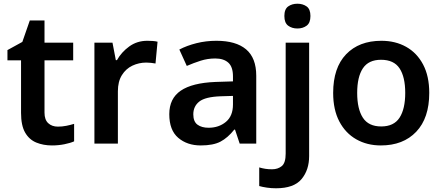

<svg xmlns="http://www.w3.org/2000/svg" viewBox="-20 -771 2374 1031"><path d="M291 -91Q314 -91 336.5 -95.5Q359 -100 378 -106V-12Q358 -3 326 3.5Q294 10 259 10Q213 10 175 -5.5Q137 -21 115 -59Q93 -97 93 -165V-447H20V-502L100 -546L140 -661H219V-542H373V-447H219V-166Q219 -128 239 -109.5Q259 -91 291 -91Z M771 -552Q784 -552 799.5 -551Q815 -550 826 -547L815 -430Q805 -432 791 -433.5Q777 -435 766 -435Q726 -435 691 -418.5Q656 -402 634.5 -367.5Q613 -333 613 -281V0H487V-542H584L602 -448H608Q632 -491 674 -521.5Q716 -552 771 -552Z M1142 -552Q1247 -552 1301.5 -506Q1356 -460 1356 -364V0H1267L1242 -75H1238Q1203 -31 1164 -10.5Q1125 10 1058 10Q985 10 937 -31Q889 -72 889 -158Q889 -242 950.5 -284Q1012 -326 1137 -331L1231 -334V-361Q1231 -412 1206 -434.5Q1181 -457 1136 -457Q1095 -457 1057.5 -445Q1020 -433 983 -417L943 -505Q983 -526 1034.5 -539Q1086 -552 1142 -552ZM1165 -254Q1082 -251 1050 -225.5Q1018 -200 1018 -157Q1018 -118 1040.5 -101.5Q1063 -85 1100 -85Q1155 -85 1193 -116.5Q1231 -148 1231 -210V-256Z M1507 -685Q1507 -722 1527.5 -736.5Q1548 -751 1577 -751Q1606 -751 1626.5 -736.5Q1647 -722 1647 -685Q1647 -648 1626.5 -633Q1606 -618 1577 -618Q1548 -618 1527.5 -633Q1507 -648 1507 -685ZM1462 240Q1437 240 1413 236.5Q1389 233 1372 228V128Q1389 133 1405 135.5Q1421 138 1441 138Q1472 138 1493 121Q1514 104 1514 54V-542H1640V67Q1640 142 1599 191Q1558 240 1462 240Z M2285 -272Q2285 -137 2215 -63.5Q2145 10 2025 10Q1951 10 1893 -23Q1835 -56 1802 -119Q1769 -182 1769 -272Q1769 -407 1838.5 -479.5Q1908 -552 2028 -552Q2103 -552 2161 -519.5Q2219 -487 2252 -424.5Q2285 -362 2285 -272ZM1898 -272Q1898 -186 1928.5 -139Q1959 -92 2027 -92Q2095 -92 2125.5 -139Q2156 -186 2156 -272Q2156 -358 2125.5 -404Q2095 -450 2026 -450Q1959 -450 1928.5 -404Q1898 -358 1898 -272Z"/></svg>

Font: Noto Sans Bassa Vah SemiBold
Style: Regular
Weight: 600
Designer: Monotype Design Team
Foundry: Monotype Imaging Inc.
Version: Version 2.002; ttfautohint (v1.8.4.7-5d5b)